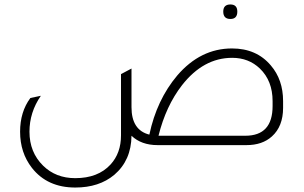

<svg xmlns="http://www.w3.org/2000/svg" viewBox="-20 -650 1363 860"><path d="M1012 -565Q980 -565 980 -598Q980 -630 1012 -630Q1043 -630 1043 -598Q1043 -565 1012 -565ZM649 -47Q682 -203 774 -312Q878 -433 1019 -433Q1129 -433 1193 -357Q1248 -293 1248 -197V-167Q1248 -84 1198 -39Q1155 0 1084 0H686Q613 0 569 -42Q568 68 492 133Q424 190 317 190Q192 190 123 102Q70 34 70 -60Q70 -149 116 -211L163 -221Q112 -147 112 -60Q112 32 173 92Q230 148 317 148Q419 148 475 87Q522 36 522 -44V-318L569 -343V-170Q569 -67 649 -47ZM1201 -175V-197Q1201 -288 1144 -343Q1094 -391 1020 -391Q891 -391 795 -268Q723 -175 690 -42H693H1079Q1201 -42 1201 -175Z"/></svg>

Font: Tajawal Light
Style: Regular
Weight: 300
Designer: Boutros Fonts
Foundry: Created by Boutros International 2017
Version: Version 1.700